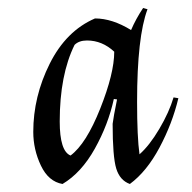

<svg xmlns="http://www.w3.org/2000/svg" viewBox="-20 -718 479 479"><path d="M63 -389Q63 -477 104 -559Q145 -641 217 -672Q260 -672 307 -643Q319 -671 337 -698L348 -695Q322 -626 322 -464Q322 -376 328 -333Q353 -355 377.5 -396.5Q402 -438 413 -475L425 -473Q410 -410 378 -350Q346 -290 304 -259Q279 -268 270 -297.5Q261 -327 261 -409Q263 -426 272 -470L264 -471Q250 -407 216.5 -347Q183 -287 136 -259Q101 -265 82 -305Q63 -345 63 -389ZM129 -415Q129 -341 156 -330Q195 -359 230 -447Q265 -535 265 -589Q235 -617 197 -617Q177 -617 166 -606Q129 -531 129 -415Z"/></svg>

Font: Almendra
Style: Italic
Weight: 400
Italic angle: -12°
Designer: Ana Sanfelippo
Foundry: Ana Sanfelippo
Version: Version 1.004